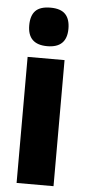

<svg xmlns="http://www.w3.org/2000/svg" viewBox="-55 -901 375 839"><g transform="rotate(5 132.5 -481.0)"><path d="M132 -869Q177 -869 197.5 -847.5Q218 -826 218 -784Q218 -700 132 -700Q46 -700 46 -784Q46 -827 66.5 -848Q87 -869 132 -869ZM213 -646V-93H51V-646Z"/></g></svg>

Font: Noto Sans Kannada UI ExtraCondensed Black
Style: Regular
Weight: 900
Width: 2
Designer: Jelle Bosma - Monotype Design Team
Foundry: Monotype Imaging Inc.
Version: Version 2.005; ttfautohint (v1.8.4.7-5d5b)